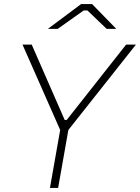

<svg xmlns="http://www.w3.org/2000/svg" viewBox="-20 -918 684 938"><path d="M224 0H264L314 -283L644 -700H596L306 -332H296L135 -700H90L274 -283ZM214 -777H262L389 -867H407L501 -777H548L430 -898H376Z"/></svg>

Font: Fixel Display ExtraLight
Style: Italic
Weight: 200
Italic angle: -10°
Designer: AlfaBravo + MacPaw
Foundry: Kyrylo Tkachov, Marchela Mozhyna, Serhii Makarenko, Maria Weinstein, Zakhar Kryvoshyya
Version: Version 1.210;Glyphs 3.2 (3217)